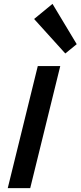

<svg xmlns="http://www.w3.org/2000/svg" viewBox="-20 -971 416 991"><path d="M376 -743 317 -695 156 -873 251 -951ZM136 0H20L175 -630H291Z"/></svg>

Font: TypoPRO Sinkin Sans
Style: 500 Medium Italic
Weight: 500
Italic angle: -112°
Designer: Keith Bates
Foundry: K-Type
Version: Sinkin Sans (version 1.0)  by Keith Bates   •   © 2014   www